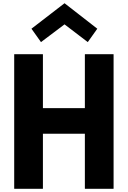

<svg xmlns="http://www.w3.org/2000/svg" viewBox="-20 -1163 792 1190"><path d="M506 6 507 7H683L684 6V-826L683 -827H507L506 -826V-493H246V-826L245 -827H69L68 -826V6L69 7H245L246 6V-334H506ZM234 -902 380 -1012 524 -902 583 -985 380 -1143 175 -985Z"/></svg>

Font: Hussar Woodtype
Style: SeBd
Weight: 900
Foundry: Cannot Into Space Fonts
Version: Version 1.07